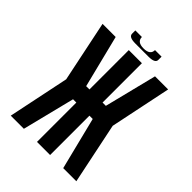

<svg xmlns="http://www.w3.org/2000/svg" viewBox="-272 -1147 1294 1294"><g transform="rotate(45 375.0 -500.0)"><path d="M312.5 -937.5Q250 -937.5 250 -968.8V-1000H312.5Q312.5 -953.1 375 -953.1Q437.5 -953.1 437.5 -1000H500V-968.8Q500 -937.5 437.5 -937.5ZM312.5 0V-375H281.2L187.5 0H62.5L153.3 -437.5L62.5 -875H187.5L281.2 -500H312.5V-875H437.5V-500H468.8L562.5 -875H687.5L596.7 -437.5L687.5 0H562.5L468.8 -375H437.5V0Z"/></g></svg>

Font: Oldtimer
Style: Regular
Weight: 400
Designer: GGBotNet
Foundry: GGBotNet
Version: 1.00